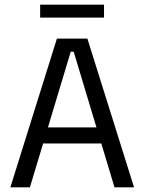

<svg xmlns="http://www.w3.org/2000/svg" viewBox="-20 -805 620 825"><path d="M24.5 0 224.5 -639H355.5L556 0H472L296.5 -583H284L108.5 0ZM144.5 -188.5V-257.5H435.5V-188.5ZM152.5 -729.5V-785H427V-729.5Z"/></svg>

Font: Anek Latin Medium
Style: Regular
Weight: 400
Version: Version 1.003